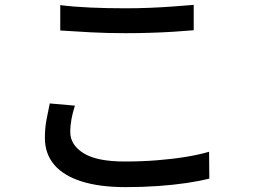

<svg xmlns="http://www.w3.org/2000/svg" viewBox="-20 -734 1040 787"><path d="M227 -713Q282 -706 350.5 -703Q419 -700 495 -700Q544 -700 594 -702Q644 -704 690.5 -707.5Q737 -711 774 -714V-610Q740 -607 692.5 -604Q645 -601 594 -599.5Q543 -598 496 -598Q419 -598 353 -601.5Q287 -605 227 -609ZM287 -301Q278 -273 273 -246Q268 -219 268 -193Q268 -140 322.5 -106Q377 -72 491 -72Q560 -72 623.5 -77Q687 -82 742 -91Q797 -100 837 -112L838 -2Q799 8 745.5 16Q692 24 628.5 28.5Q565 33 495 33Q388 33 314 9.5Q240 -14 202 -59Q164 -104 164 -169Q164 -210 171 -245.5Q178 -281 184 -310Z"/></svg>

Font: Noto Sans SC Thin Medium
Style: Regular
Weight: 500
Version: Version 2.004-H2;hotconv 1.0.118;makeotfexe 2.5.65603